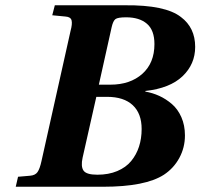

<svg xmlns="http://www.w3.org/2000/svg" viewBox="-20 -712 764 732"><path d="M356.9 -389.2H400.9Q476.1 -389.2 522.5 -430.4Q568.8 -471.7 568.8 -543.9Q568.8 -596.7 540.3 -621.3Q511.7 -646 460.9 -646Q429.2 -646 420.2 -639.2Q411.1 -632.3 405.8 -608.9ZM294.9 -110.8Q287.6 -77.6 298.3 -61.8Q309.1 -45.9 351.1 -45.9Q394 -45.9 427 -59.8Q460 -73.7 480 -97.9Q500 -122.1 510 -153.1Q520 -184.1 520 -220.2Q520 -279.3 486.1 -311Q452.1 -342.8 388.2 -342.8H347.2ZM40 0 48.8 -38.1 94.2 -42Q114.3 -43.5 123 -55.9Q131.8 -68.4 138.2 -98.1L249 -594.2Q256.3 -621.1 252.9 -634.3Q249.5 -647.5 230 -648.9L179.2 -653.8L189 -691.9H456.1Q610.8 -693.4 669.9 -647Q724.1 -606.4 724.1 -533.2Q724.1 -467.3 676 -421.4Q627.9 -375.5 534.2 -365.2V-362.8Q562 -357.9 587.2 -346.4Q612.3 -335 635 -315.7Q657.7 -296.4 671.4 -265.4Q685.1 -234.4 685.1 -195.8Q685.1 -149.4 663.8 -110.1Q642.6 -70.8 605 -45.9Q534.2 0 373 0Z"/></svg>

Font: Linguistics Pro
Style: Bold Italic
Weight: 700
Italic angle: -12°
Designer: Stefan Peev, Context Ltd
Foundry: Stefan Peev, Context Ltd
Version: Version 001.000